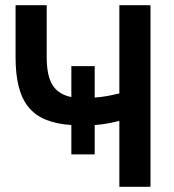

<svg xmlns="http://www.w3.org/2000/svg" viewBox="-20 -720 670 740"><path d="M440 -254Q420 -249 396 -244.5Q372 -240 345 -238V-125H255V-238Q197 -242 156 -259Q115 -276 89.5 -307.5Q64 -339 52 -386.5Q40 -434 40 -500V-700H160V-500Q160 -428 182.5 -392Q205 -356 255 -346V-465H345V-344Q372 -346 396 -350.5Q420 -355 440 -360V-700H560V0H440Z"/></svg>

Font: Retni Sans
Style: Bold
Weight: 700
Designer: Vitaly Kuzmin
Foundry: ParaType Ltd.
Version: Version 1.00;March 2, 2019;FontCreator 11.5.0.2425 64-bit; t